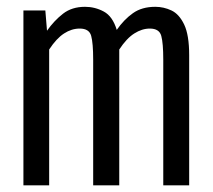

<svg xmlns="http://www.w3.org/2000/svg" viewBox="-20 -558 640 578"><path d="M447.5 -537.5Q473 -537.5 496.2 -526.5Q519.5 -515.5 534.5 -484Q549.5 -452.5 549.5 -392V0H471.5V-378.5Q471.5 -428 465.5 -450Q459.5 -472 431 -472Q407.5 -472 384.2 -457.2Q361 -442.5 339 -409V0H260.5V-378.5Q260.5 -428 254.5 -450Q248.5 -472 220 -472Q195.5 -472 172.8 -457.2Q150 -442.5 128 -409V0H50.5V-526.5H116.5L121.5 -465.5Q143 -496 169.8 -516.8Q196.5 -537.5 236 -537.5Q266 -537.5 292.5 -523.2Q319 -509 331.5 -468Q353 -499 380 -518.2Q407 -537.5 447.5 -537.5Z"/></svg>

Font: Fast_Mono
Style: Regular
Weight: 400
Monospace: yes
Designer: Carrois Corporate, Edenspiekermann AG, Nikita Prokopov
Foundry: Carrois Corporate, Edenspiekermann AG, Nikita Prokopov
Version: Version 5.002